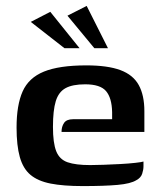

<svg xmlns="http://www.w3.org/2000/svg" viewBox="-20 -623 537 649"><path d="M260 6Q194 6 151 -2.5Q108 -11 83 -32Q58 -53 47 -92Q36 -131 36 -192Q36 -268 56.5 -314Q77 -360 128.5 -381Q180 -402 272 -402Q344 -402 387 -386Q430 -370 449 -335.5Q468 -301 468 -247V-177H188Q188 -195 196.5 -207.5Q205 -220 227 -220H359V-244Q358 -292 338.5 -315Q319 -338 268 -338Q225 -338 201.5 -325Q178 -312 168.5 -281Q159 -250 159 -194Q159 -140 170 -112Q181 -84 208.5 -74.5Q236 -65 285 -65Q303 -65 330.5 -66Q358 -67 386.5 -68.5Q415 -70 437 -72.5Q459 -75 465 -77V-61Q465 -49 460.5 -35.5Q456 -22 441 -14Q422 -2 377.5 2Q333 6 260 6ZM198 -460 84 -549 150 -583 249 -460ZM299 -460 208 -570 273 -603 345 -460Z"/></svg>

Font: Genos Thin SemiBold
Style: Regular
Weight: 600
Version: Version 1.010